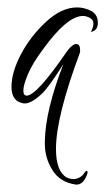

<svg xmlns="http://www.w3.org/2000/svg" viewBox="-20 -275 284 518"><path d="M96 -142Q67 -103 55 -74Q43 -45 43 -31Q43 -17 52 -17Q79 -17 161 -137Q181 -163 192 -154Q197 -150 196 -134Q131 40 131 127Q131 187 160 204Q176 211 188.5 206.5Q201 202 206.5 193Q212 184 215 186.5Q218 189 214 198Q204 223 187 223Q186 223 185 223Q142 217 121.5 184Q101 151 101 114Q101 110 101 107Q102 24 151 -102Q111 -39 93 -22Q63 6 44 4Q11 -1 11 -40.5Q11 -80 36.5 -128.5Q62 -177 104 -216Q146 -255 188 -255Q208 -255 227 -245Q244 -235 244 -213.5Q244 -192 225 -189Q232 -201 232 -211.5Q232 -222 222 -227Q212 -232 204 -232Q161 -232 96 -142Z"/></svg>

Font: Lovers Quarrel
Style: Regular
Weight: 400
Designer: Robert E. Leuschke
Foundry: Robert E. Leuschke
Version: Version 1.001